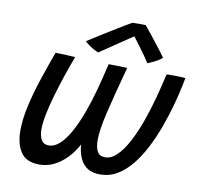

<svg xmlns="http://www.w3.org/2000/svg" viewBox="-80 -814 925 895"><g transform="rotate(10 382.0 -366.5)"><path d="M162.8 -3.5Q100.3 -3.5 74.3 -42.6Q48.4 -81.6 48.4 -144.8Q48.4 -198 62.8 -262Q77.2 -326.1 99.9 -394.6Q122.6 -463.1 147.1 -529.4Q166.4 -529.4 193.7 -528.4Q221 -527.5 240.6 -525.8Q224.1 -482.2 207.2 -432.5Q190.4 -382.8 176 -333.4Q161.6 -284 152.9 -241.2Q144.1 -198.4 144.1 -168.5Q144.1 -136.2 155.1 -117.4Q166.1 -98.7 190.7 -98.7Q217.1 -98.7 242.2 -121.8Q267.2 -144.9 290 -186.1Q312.8 -227.2 332.9 -281.7Q352.9 -336.1 369.9 -398.8Q377 -424.8 385.4 -458.9Q393.9 -492.9 400.1 -520.2Q410.4 -520.2 427.3 -519.9Q444.1 -519.7 461.2 -519.3Q478.2 -519 488.2 -518Q468.6 -444.9 454.1 -389.1Q439.6 -333.4 429.9 -291.7Q420.2 -250 415.6 -218.6Q410.9 -187.2 410.9 -162.9Q410.9 -128.8 421.7 -109.3Q432.4 -89.9 458.4 -89.9Q487.4 -89.9 514.1 -115.9Q540.9 -141.9 564.9 -186.8Q588.9 -231.7 609.5 -288.8Q630 -346 646.7 -407.8Q652.9 -430.9 660.7 -463.1Q668.4 -495.2 674.4 -520.5Q684.1 -520.8 694.8 -520.8Q705.6 -520.8 716.1 -520.8Q726.9 -520.8 740.8 -520.1Q754.7 -519.4 763.7 -518.4Q760.3 -500.8 755.5 -478.4Q750.7 -456.1 745.5 -434.2Q740.4 -412.4 735.5 -395Q720 -337.9 699.8 -282Q679.5 -226.1 654.1 -176.6Q628.7 -127.1 597.7 -88.9Q566.7 -50.8 529.9 -29Q493.1 -7.2 449.3 -7.2Q413.3 -7.2 391 -21.2Q368.7 -35.3 356.6 -59.2Q344.5 -83.1 340.2 -113.3Q335.9 -143.4 335.9 -175.9L362 -188Q353.5 -155.9 335.3 -123.3Q317.2 -90.7 291.2 -63.6Q265.2 -36.5 232.7 -20Q200.2 -3.5 162.8 -3.5ZM538.6 -729.8Q553.8 -711.5 573 -687.2Q592.1 -662.9 611.3 -638.2Q630.6 -613.6 644.8 -593.4Q629.7 -580.9 610.9 -571.3Q592.1 -561.8 576.8 -555.9Q568.1 -570.2 554.9 -588.8Q541.8 -607.4 528.2 -625.7Q514.8 -643.9 504.6 -657.2Q494.5 -670.5 491.7 -673.7H502.6Q497.1 -670.1 478.2 -657.4Q459.2 -644.7 433.8 -627.5Q408.5 -610.3 383.8 -593.6Q359.2 -576.8 341.9 -565.4Q334.5 -568.4 321.4 -575.6Q308.2 -582.8 295.9 -591.6Q283.6 -600.4 277.3 -607.4Q303.4 -624.4 333.6 -643.3Q363.7 -662.2 392.4 -679.8Q421.2 -697.4 443.4 -710.8Q465.7 -724.1 475.9 -729.7Q482 -729.9 494 -730.1Q506.1 -730.2 518.7 -730.2Q531.4 -730.1 538.6 -729.8Z"/></g></svg>

Font: Grandstander Thin
Style: Italic
Weight: 100
Italic angle: -15°
Designer: Tyler Finck
Foundry: Etcetera Type Co
Version: Version 1.200